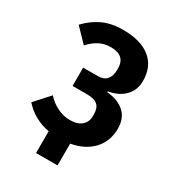

<svg xmlns="http://www.w3.org/2000/svg" viewBox="-202 -830 1004 1099"><g transform="rotate(30 300.0 -280.0)"><path d="M207 6Q104 -13 38 -88L125 -184Q155 -150 196 -130Q237 -110 278 -110Q329 -110 356 -133Q383 -156 383 -196V-207Q383 -249 361.5 -268Q340 -287 292 -287H196V-408H292Q332 -408 351.5 -430.5Q371 -453 371 -495V-504Q371 -546 347.5 -567.5Q324 -589 276 -589Q234 -589 200 -571.5Q166 -554 136 -520L51 -608Q98 -658 154.5 -684Q211 -710 287 -710Q404 -710 467.5 -659Q531 -608 531 -513Q531 -452 492 -412Q453 -372 386 -361V-355Q457 -350 500 -312Q543 -274 543 -205Q543 -121 491 -65.5Q439 -10 349 6V150H207Z"/></g></svg>

Font: iA Writer Quattro V
Style: Regular
Weight: 400
Designer: Mike Abbink, Paul van der Laan, Pieter van Rosmalen, Oliver Reichenstein
Foundry: Information Architects Inc.
Version: Version 2.000